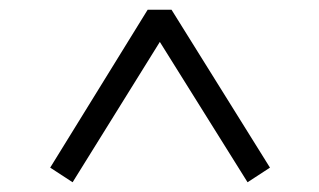

<svg xmlns="http://www.w3.org/2000/svg" viewBox="-20 -592 655 394"><path d="M83 -248 129 -218 308 -506 488 -218 534 -248 332 -572H283Z"/></svg>

Font: Noto Serif CJK HK Black
Style: Regular
Weight: 900
Designer: Ryoko NISHIZUKA 西塚涼子 (kana & ideographs); Frank Grießhammer (Latin, Greek & Cyrillic); Wenlong ZHANG 张文龙 (bopomofo); San
Foundry: Adobe
Version: Version 2.001;hotconv 1.1.0;makeotfexe 2.6.0